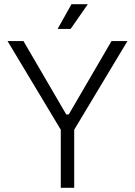

<svg xmlns="http://www.w3.org/2000/svg" viewBox="-20 -896 644 916"><path d="M270 0V-277L16 -700H92L296 -350H308L512 -700H588L334 -277V0ZM255 -758 321 -876H399L317 -758Z"/></svg>

Font: Space Grotesk Light
Style: Regular
Weight: 300
Designer: Florian Karsten
Foundry: Florian Karsten
Version: Version 2.000